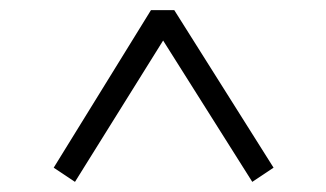

<svg xmlns="http://www.w3.org/2000/svg" viewBox="-20 -579 643 379"><path d="M86 -248 128 -220 302 -499 478 -220 520 -248 324 -559H278Z"/></svg>

Font: Noto Serif CJK TC
Style: Bold
Weight: 700
Designer: Ryoko NISHIZUKA 西塚涼子 (kana & ideographs); Frank Grießhammer (Latin, Greek & Cyrillic); Wenlong ZHANG 张文龙 (bopomofo); San
Foundry: Adobe
Version: Version 2.001;hotconv 1.1.0;makeotfexe 2.6.0